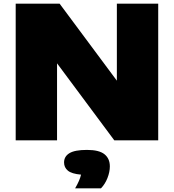

<svg xmlns="http://www.w3.org/2000/svg" viewBox="-20 -760 942 1040"><path d="M65 0V-740H303L613 -323V-740H837V0H599L289 -417V0ZM387 260Q412.5 216 419 186Q368 181.5 347.5 164.2Q327 147 327 120Q327 87.5 356 69.8Q385 52 451 52Q517 52 546 75.5Q575 99 575 141Q575 171.5 562 204.5Q549 237.5 527 260Z"/></svg>

Font: Encode Sans Expanded Expanded Black
Style: Regular
Weight: 900
Width: 7
Designer: Multiple Designers
Foundry: Impallari Type
Version: Version 3.000; ttfautohint (v1.8.3) -l 8 -r 50 -G 200 -x 14 